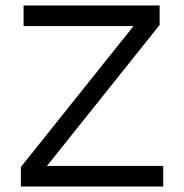

<svg xmlns="http://www.w3.org/2000/svg" viewBox="-20 -680 670 700"><path d="M128 -46 114 -75H575V0H56V-71L490 -614L504 -585H66V-660H562V-589Z"/></svg>

Font: Work Sans
Style: Regular
Weight: 400
Designer: Wei Huang
Foundry: Wei Huang
Version: Version 2.006; ttfautohint (v1.8.1.43-b0c9)